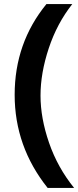

<svg xmlns="http://www.w3.org/2000/svg" viewBox="-20 -727 384 943"><path d="M214 196Q52 -7 52 -261.5Q52 -516 208 -707H335Q260 -612 219.5 -490Q179 -368 179 -257.5Q179 -147 221 -25.5Q263 96 344 196Z"/></svg>

Font: Hind Colombo SemiBold
Style: Regular
Weight: 600
Designer: Jyotish Sonowal, Aditi Pimprikar
Foundry: Indian Type Foundry
Version: Version 1.000;PS 1.0;hotconv 1.0.86;makeotf.lib2.5.63406; tt